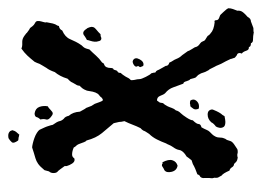

<svg xmlns="http://www.w3.org/2000/svg" viewBox="-105 -470 636 466"><g transform="rotate(-90 213.0 -237.0)"><path d="M50 -160 52 -161Q60 -146 57 -136.5Q54 -127 44 -124Q32 -126 29 -138.5Q26 -151 33 -156Q36 -157 42 -161Q43 -162 45 -162Q48 -162 50 -160ZM164 -10Q154 -8 150 -8Q139 -8 137 -14Q135 -18 136 -23Q137 -28 139 -31Q147 -37 149 -42Q157 -51 168 -51Q175 -51 178 -47Q182 -41 179 -36Q173 -21 167 -15ZM202 -93Q207 -85 201.5 -78.5Q196 -72 188 -72Q184 -72 182 -73Q179 -81 182 -85.5Q185 -90 188 -93Q192 -93 195 -94Q199 -94 202 -93ZM312 -113 322 -99Q322 -98 323 -96Q325 -93 327 -89Q332 -82 332 -79Q334 -74 337 -72Q339 -70 341.5 -68.5Q344 -67 346 -62Q347 -58 351 -56Q360 -51 360 -49Q362 -46 365 -44Q373 -36 392 -34Q397 -36 397 -30Q397 -25 403 -23Q405 -22 407 -21.5Q409 -21 411 -19Q416 -14 417.5 -12Q419 -10 421 -8Q424 -5 426 -1Q426 5 424 10.5Q422 16 420 21Q421 29 416 35Q411 41 405 46Q401 54 394 54L378 60Q368 60 368 61Q362 60 358.5 59.5Q355 59 349 59Q343 59 341 54Q332 54 332 49H330Q325 49 323 43Q320 34 316 32Q319 25 315 21Q311 20 306 15Q305 11 304 9Q303 7 303 5Q299 -3 297.5 -6.5Q296 -10 294 -13Q291 -18 288.5 -24.5Q286 -31 284 -34L278 -46Q275 -49 274 -52Q271 -57 270 -61Q269 -65 268 -67Q267 -69 266 -70.5Q265 -72 264 -74Q259 -79 258 -80Q257 -81 254 -93Q251 -95 249 -102Q247 -110 243 -110Q238 -123 234 -134.5Q230 -146 220 -154Q218 -156 216.5 -159Q215 -162 213 -167Q210 -174 202 -174L197 -167L196 -161Q196 -159 192 -155Q187 -147 186 -143.5Q185 -140 184 -138Q183 -135 181.5 -132.5Q180 -130 178 -128Q177 -122 171 -116Q167 -112 160.5 -102Q154 -92 154 -87Q145 -78 145 -73Q145 -68 137 -66Q133 -59 131 -54Q129 -49 126 -46Q123 -43 120 -40Q117 -37 114.5 -32Q112 -27 112 -20Q112 -14 109 -8Q106 -5 104 3Q103 8 96 13Q89 18 84 21Q82 22 77 22Q74 22 72 21Q70 21 68 21Q66 21 64 22Q56 21 53 18Q50 15 48 13Q43 13 40 8Q37 3 32 2Q25 -14 20 -17L15 -26Q14 -30 14.5 -32.5Q15 -35 14 -37Q13 -40 13.5 -42.5Q14 -45 14 -47V-58Q13 -65 17 -69Q21 -70 23 -76Q29 -78 36 -81Q43 -84 48 -87L57 -90Q65 -100 66 -102Q67 -103 72 -106Q81 -113 82 -120Q83 -127 89 -135Q93 -141 94.5 -145Q96 -149 98 -152Q102 -163 107.5 -174Q113 -185 121 -193Q128 -203 129 -207Q130 -209 131.5 -210.5Q133 -212 135 -214Q140 -224 143.5 -233.5Q147 -243 152 -253Q150 -261 150 -266L147 -279Q135 -293 123 -307.5Q111 -322 105 -345Q103 -346 101 -351Q99 -356 97.5 -360.5Q96 -365 94 -368Q89 -373 88 -376Q79 -380 71 -380Q65 -380 62 -375Q61 -374 58 -374Q53 -374 49 -380Q45 -386 43 -393V-398Q33 -412 31 -414Q26 -417 26 -425Q26 -432 30 -436L33 -447Q42 -458 48.5 -462.5Q55 -467 62 -469Q69 -471 75.5 -473Q82 -475 88 -477Q91 -477 97.5 -475.5Q104 -474 111 -471.5Q118 -469 123.5 -465.5Q129 -462 131 -459Q139 -442 139 -441Q143 -429 143 -427Q151 -416 152 -410.5Q153 -405 158 -400Q163 -397 165 -388Q174 -378 175 -361Q178 -356 180 -352Q182 -348 184 -346Q186 -340 189 -333L194 -325Q196 -320 198 -314Q199 -311 200 -309Q201 -307 203 -305Q209 -307 211 -311Q213 -313 214.5 -314Q216 -315 218 -317Q222 -323 223.5 -330Q225 -337 226 -344Q229 -352 232 -355.5Q235 -359 238 -362Q238 -367 241 -371L245 -378Q247 -383 250 -386Q253 -389 255 -391Q258 -401 262 -408.5Q266 -416 271 -422Q276 -436 281 -442Q285 -448 287 -452Q289 -456 291 -459Q293 -465 296 -471Q304 -481 311 -488.5Q318 -496 328 -503Q333 -501 337 -501Q341 -501 345 -501Q352 -501 359.5 -495.5Q367 -490 366 -490Q371 -486 373.5 -484.5Q376 -483 378 -482Q383 -475 385.5 -473Q388 -471 390 -470Q395 -468 395 -463Q395 -458 394 -455Q393 -451 392 -447.5Q391 -444 392 -442Q390 -431 389 -427Q388 -423 387 -421Q383 -415 383 -412Q375 -411 372 -404Q356 -397 351 -385Q348 -378 344.5 -371Q341 -364 336 -357Q331 -352 329.5 -349Q328 -346 326 -338Q318 -330 311 -322Q304 -314 294 -307Q293 -303 289 -302Q281 -299 281 -286Q281 -280 277 -279Q275 -271 273 -270Q269 -269 269 -262Q266 -259 264 -256Q262 -253 260 -250Q256 -241 252 -238Q251 -236 251.5 -233.5Q252 -231 252 -229Q253 -225 253.5 -222Q254 -219 254 -216Q254 -212 259.5 -201Q265 -190 268 -188Q270 -182 270 -178Q274 -176 275 -173.5Q276 -171 277 -169Q280 -164 282 -160Q284 -156 286 -153Q286 -146 294 -144Q296 -139 298.5 -135.5Q301 -132 303 -127Q306 -119 312 -113ZM283 -215 286 -220Q282 -225 287 -229Q292 -233 297 -233Q298 -233 298.5 -232.5Q299 -232 300 -232Q308 -227 302 -216Q296 -205 287 -207Q285 -208 283 -215ZM128 -530 130 -525Q128 -518 126 -516L119 -508Q117 -509 115.5 -509Q114 -509 112 -510Q107 -510 105 -511Q97 -522 101 -526.5Q105 -531 110 -534Q112 -535 117 -535Q124 -535 128 -530ZM171 -471Q183 -469 186.5 -459.5Q190 -450 188 -439Q185 -438 179 -432Q174 -427 171 -427Q169 -427 168.5 -427.5Q168 -428 167 -428Q154 -436 156 -443Q158 -449 156 -457Q161 -462 162 -467Q164 -471 171 -471ZM363 -311Q358 -311 356 -310Q355 -309 353 -309Q347 -309 346 -316Q343 -324 347 -336Q349 -342 349 -344Q351 -345 353.5 -346.5Q356 -348 359 -350Q362 -353 366 -353Q371 -353 376 -345Q378 -343 378.5 -341Q379 -339 380 -337Q383 -328 375 -322Q371 -319 368 -316Q365 -313 363 -311Z"/></g></svg>

Font: Black And White Picture
Style: Regular
Weight: 400
Designer: AsiaSoft Inc.
Foundry: AsiaSoft Inc.
Version: Version 1.64